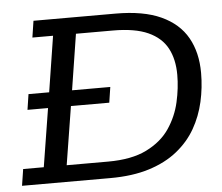

<svg xmlns="http://www.w3.org/2000/svg" viewBox="-46 -634 792 685"><g transform="rotate(-5 350.5 -291.5)"><path d="M48.9 -268.3 57.4 -323.9H131.4L162.8 -523.7H88.8L97.9 -583H391.9Q491.3 -583 554.3 -554.1Q617.4 -525.2 647.4 -472.1Q677.4 -419 677.4 -345.9Q677.4 -293.2 666 -242.6Q654.5 -191.9 629.6 -148.3Q604.6 -104.6 563.1 -71.2Q521.6 -37.7 461.9 -18.9Q402.2 0 321.7 0H5.9L15.1 -59.3H89L122.5 -268.3ZM171 -59.3H319.1Q404 -59.3 457.6 -86Q511.3 -112.6 540.4 -155.6Q569.5 -198.6 580.8 -248.7Q592.2 -298.9 592.2 -346.3Q592.2 -402 571.1 -441.5Q549.9 -481.1 502.9 -502.4Q455.8 -523.7 377.1 -523.7H244.8L213.4 -323.9H350.3L341.8 -268.3H204.5Z"/></g></svg>

Font: Rokkitt SemiBold
Style: Italic
Weight: 600
Italic angle: -9°
Designer: Vernon Adams
Foundry: Vernon Adams
Version: Version 3.103